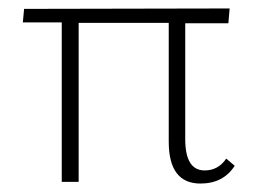

<svg xmlns="http://www.w3.org/2000/svg" viewBox="-20 -430 614 454"><path d="M515 -55 535 -38Q508 4 454 4Q379 4 379 -95V-376H166V0H126V-377H34L37 -409L523 -410L520 -375H418V-101Q418 -27 464 -27Q496 -27 515 -55Z"/></svg>

Font: EauTestInfant Light
Style: Regular
Weight: 300
Designer: Christian Thalmann (Catharsis Fonts)
Version: Version 0.001;PS 000.001;hotconv 1.0.88;makeotf.lib2.5.64775